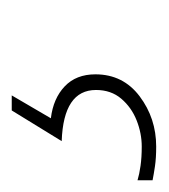

<svg xmlns="http://www.w3.org/2000/svg" viewBox="-78 -40 280 319"><g transform="rotate(-90 61.5 120.0)"><path d="M-22 240Q-41 240 -54.5 238Q-68 236 -78 234V209Q-68 212 -54 214Q-40 216 -22 216Q0 216 21.5 207.5Q43 199 57.5 182Q72 165 72 140Q72 86 -13 83L38 0H63L25 65Q58 69 78 88Q98 107 98 139Q98 185 61.5 212.5Q25 240 -22 240Z"/></g></svg>

Font: Noto Sans SemiCondensed Thin
Style: Italic
Weight: 100
Width: 4
Italic angle: -12°
Designer: Monotype Design Team
Foundry: Monotype Imaging Inc.
Version: Version 2.013; ttfautohint (v1.8.4.7-5d5b)